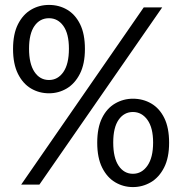

<svg xmlns="http://www.w3.org/2000/svg" viewBox="-20 -750 740 780"><path d="M66 0 564 -720H639L140 0ZM520 10Q481 10 448 -9.5Q415 -29 395 -69Q375 -109 375 -170Q375 -231 394.5 -270.5Q414 -310 447.5 -329.5Q481 -349 520 -349Q561 -349 594.5 -329.5Q628 -310 647.5 -270.5Q667 -231 667 -170Q667 -109 646.5 -69Q626 -29 592.5 -9.5Q559 10 520 10ZM520 -44Q556 -44 579 -77Q602 -110 602 -171Q602 -231 579 -263Q556 -295 520 -295Q484 -295 462 -263.5Q440 -232 440 -171Q440 -109 462 -76.5Q484 -44 520 -44ZM179 -371Q139 -371 106 -390.5Q73 -410 53 -450Q33 -490 33 -551Q33 -612 53 -651.5Q73 -691 106 -710.5Q139 -730 179 -730Q220 -730 253 -710.5Q286 -691 305.5 -651.5Q325 -612 325 -551Q325 -490 304.5 -450Q284 -410 251 -390.5Q218 -371 179 -371ZM179 -425Q215 -425 237.5 -457.5Q260 -490 260 -552Q260 -613 237.5 -644.5Q215 -676 179 -676Q142 -676 120 -644.5Q98 -613 98 -552Q98 -491 120 -458Q142 -425 179 -425Z"/></svg>

Font: Instrument Sans SemiCondensed
Style: Regular
Weight: 400
Width: 4
Designer: Rodrigo Fuenzalida
Foundry: fragTYPE
Version: Version 1.000;gftools[0.9.28]